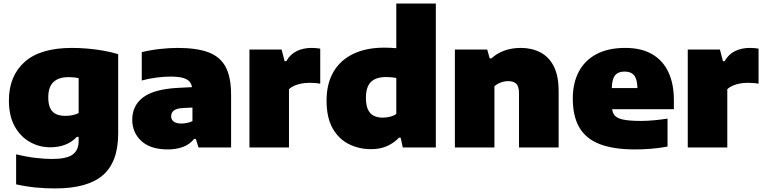

<svg xmlns="http://www.w3.org/2000/svg" viewBox="-20 -828 4284 1078"><path d="M289 230Q235 230 180.8 224.8Q126.5 219.5 70.5 207V38.5Q125.5 52 177.8 58.2Q230 64.5 271 64.5Q354 64.5 387.8 39.8Q421.5 15 421.5 -35.5V-59.5H411.5Q385 -31 347.2 -16Q309.5 -1 262 -1Q200.5 -1 147.5 -31Q94.5 -61 62.2 -119.2Q30 -177.5 30 -263.5Q30 -401 118 -480Q206 -559 384.5 -559Q427 -559 473.2 -555Q519.5 -551 563.5 -543Q607.5 -535 643.5 -524V-78.5Q643.5 81.5 557.5 155.8Q471.5 230 289 230ZM347.5 -177.5Q366.5 -177.5 385.8 -181.2Q405 -185 421.5 -193V-389.5Q409.5 -392 395.2 -393.5Q381 -395 365 -395Q309.5 -395 280.2 -367.5Q251 -340 251 -281.5Q251 -242.5 262.5 -219.5Q274 -196.5 295.5 -187Q317 -177.5 347.5 -177.5Z M923 11Q824.5 11 773.5 -36.5Q722.5 -84 722.5 -155.5Q722.5 -236 784.8 -282.2Q847 -328.5 985 -335L1093.5 -340.5L1116.5 -227L1008 -221.5Q971.5 -219.5 956.2 -207.5Q941 -195.5 941 -175Q941 -156.5 955.2 -145.5Q969.5 -134.5 998 -134.5Q1012.5 -134.5 1029 -137.5Q1045.5 -140.5 1060.5 -148V-313.5Q1060.5 -344 1049.5 -362.5Q1038.5 -381 1011.2 -389.5Q984 -398 936 -398Q902.5 -398 858.5 -392.5Q814.5 -387 776 -376V-535Q823.5 -547 877.8 -553Q932 -559 977 -559Q1083.5 -559 1149.8 -534.5Q1216 -510 1246.8 -452.5Q1277.5 -395 1277.5 -296V0H1094.5L1079.5 -48H1070Q1044 -16 1005.8 -2.5Q967.5 11 923 11Z M1380.5 0V-550H1561L1578 -484.5H1587.5Q1609.5 -523.5 1646 -541.2Q1682.5 -559 1730 -559Q1743 -559 1755.8 -557.8Q1768.5 -556.5 1778 -555V-358Q1763.5 -361 1746.8 -362Q1730 -363 1716.5 -363Q1694.5 -363 1672.8 -359Q1651 -355 1632.5 -346.8Q1614 -338.5 1602.5 -327V0Z M2063 9.5Q1996 9.5 1939 -18.8Q1882 -47 1847.8 -107.2Q1813.5 -167.5 1813.5 -263.5Q1813.5 -357 1851.8 -423.5Q1890 -490 1962.8 -525.2Q2035.5 -560.5 2139 -560.5Q2156.5 -560.5 2173.5 -559.5Q2190.5 -558.5 2205 -557.5V-808H2427V0H2241.5L2229.5 -55H2220Q2193 -26 2154 -8.2Q2115 9.5 2063 9.5ZM2128.5 -167.5Q2149 -167.5 2169.2 -172.5Q2189.5 -177.5 2205 -188V-390.5Q2193 -392.5 2178.2 -394Q2163.5 -395.5 2148 -395.5Q2090.5 -395.5 2062.5 -367.8Q2034.5 -340 2034.5 -279Q2034.5 -237 2046.2 -212.5Q2058 -188 2079 -177.8Q2100 -167.5 2128.5 -167.5Z M2534 0V-550H2715.5L2729.5 -500H2739Q2769.5 -528.5 2811.8 -543.8Q2854 -559 2904 -559Q2965.5 -559 3013.5 -534.2Q3061.5 -509.5 3089 -456.2Q3116.5 -403 3116.5 -316.5V0H2894V-303Q2894 -343 2878.5 -357.8Q2863 -372.5 2834 -372.5Q2818.5 -372.5 2804 -368.8Q2789.5 -365 2777.2 -358.5Q2765 -352 2756 -343.5V0Z M3546.5 11Q3424 11 3346.5 -19.2Q3269 -49.5 3232.5 -112.8Q3196 -176 3196 -274.5Q3196 -361.5 3229.5 -425.2Q3263 -489 3328.8 -524Q3394.5 -559 3490.5 -559Q3581 -559 3641.5 -523.8Q3702 -488.5 3732.8 -423Q3763.5 -357.5 3763.5 -267V-215H3308V-333.5H3591L3559 -324.5Q3559 -361 3551.5 -383.5Q3544 -406 3528 -416Q3512 -426 3487 -426Q3462 -426 3446 -416.2Q3430 -406.5 3422.5 -384.2Q3415 -362 3415 -325.5V-237.5Q3415 -204.5 3427 -185.2Q3439 -166 3474.5 -157.5Q3510 -149 3580.5 -149Q3614 -149 3653 -152.8Q3692 -156.5 3728 -162V-5Q3678 4 3633.2 7.5Q3588.5 11 3546.5 11Z M3841.5 0V-550H4022L4039 -484.5H4048.5Q4070.5 -523.5 4107 -541.2Q4143.5 -559 4191 -559Q4204 -559 4216.8 -557.8Q4229.5 -556.5 4239 -555V-358Q4224.5 -361 4207.8 -362Q4191 -363 4177.5 -363Q4155.5 -363 4133.8 -359Q4112 -355 4093.5 -346.8Q4075 -338.5 4063.5 -327V0Z"/></svg>

Font: Encode Sans SemiExpanded Black
Style: Regular
Weight: 900
Width: 6
Designer: Multiple Designers
Foundry: Impallari Type
Version: Version 3.002